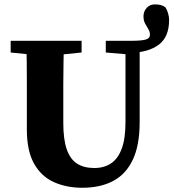

<svg xmlns="http://www.w3.org/2000/svg" viewBox="-20 -845 798 883"><path d="M358.5 18.5Q285.1 18.5 227.3 -7.7Q169.4 -33.9 136.4 -92.9Q103.5 -151.9 103.5 -248.5V-357.2Q103.5 -407 103.5 -456.8Q103.5 -506.5 103 -557.1Q102.5 -607.7 100.5 -657.3H274.1Q273.1 -608.7 272.1 -558.6Q271.1 -508.5 271.1 -458.3Q271.1 -408 271.1 -357.2V-280.3Q271.1 -203.8 287 -158.2Q302.9 -112.6 334.6 -92.4Q366.3 -72.3 413.7 -72.3Q458.7 -72.3 490.7 -93.7Q522.7 -115 539.9 -161.5Q557.1 -207.9 557.1 -283.1V-657.3H622.3V-283.2Q622.3 -177.5 590.9 -110.8Q559.6 -44.1 500.6 -12.8Q441.7 18.5 358.5 18.5ZM581.8 -602.4V-657.3Q629.6 -657.3 649.6 -662.9Q669.6 -668.5 669.6 -685.1Q669.6 -699.1 662.2 -711Q654.8 -722.9 647.3 -736.7Q639.9 -750.4 639.9 -770.1Q639.9 -792 654.3 -808.4Q668.7 -824.8 693.1 -824.8Q708.2 -824.8 719.8 -821.7Q731.5 -818.7 741.5 -810.7Q749.2 -797.4 753.4 -782.4Q757.7 -767.4 757.7 -753.4Q757.7 -674.8 710 -639.3Q662.2 -603.9 581.8 -602.4ZM29.1 -603.5V-657.3H355.3V-603.5L206.6 -588.5H177.8ZM466.5 -603.5V-657.3H602.1V-594.5H572.9Z"/></svg>

Font: Source Serif 4 Variable
Style: Regular
Weight: 400
Designer: Frank Grießhammer
Foundry: Adobe
Version: Version 4.005;hotconv 1.1.0;makeotfexe 2.6.0